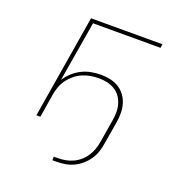

<svg xmlns="http://www.w3.org/2000/svg" viewBox="-126 -627 852 909"><g transform="rotate(20 300.0 -173.0)"><path d="M258 174H237V156H258Q276 156 295.5 152.5Q315 149 333.5 140.5Q352 132 367.5 118.5Q383 105 394 88Q405 71 411.5 52.5Q418 34 421 15L440 -100Q444 -122 444 -143Q444 -164 438 -184Q432 -204 420.5 -220Q409 -236 391.5 -246.5Q374 -257 354 -261.5Q334 -266 312 -266Q292 -266 271 -262.5Q250 -259 230 -250.5Q210 -242 192.5 -227.5Q175 -213 162.5 -195.5Q150 -178 142.5 -157.5Q135 -137 132 -117L113 0H93L179 -520H539L536 -501H196L145 -197Q159 -219 178.5 -236.5Q198 -254 220.5 -265Q243 -276 267.5 -280.5Q292 -285 315 -285Q340 -285 363 -280Q386 -275 405.5 -263Q425 -251 438.5 -232.5Q452 -214 458.5 -192Q465 -170 465 -145.5Q465 -121 461 -97L442 15Q439 36 432 57.5Q425 79 412 98Q399 117 381 132.5Q363 148 342.5 157.5Q322 167 300.5 170.5Q279 174 258 174Z"/></g></svg>

Font: Iosevka Thin Extended Oblique
Style: Regular
Weight: 100
Width: 7
Italic angle: -9°
Monospace: yes
Designer: Belleve Invis
Foundry: Belleve Invis
Version: Version 32.5.0; ttfautohint (v1.8.4)